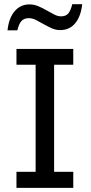

<svg xmlns="http://www.w3.org/2000/svg" viewBox="-20 -914 441 934"><path d="M336.4 0H60.1V-78.1H153.3V-599.1H60.1V-675.8H336.4V-599.1H243.2V-78.1H336.4ZM64.5 -766.6H16.6Q22.9 -825.7 51 -859.1Q79.1 -892.6 123.5 -892.6Q146 -892.6 167 -883.5Q188 -874.5 207 -863.5Q226.1 -852.5 243.7 -843.5Q261.2 -834.5 276.9 -834.5Q300.8 -834.5 312.5 -848.9Q324.2 -863.3 331.5 -893.6H379.9Q373.5 -834.5 345.9 -801Q318.4 -767.6 272.5 -767.6Q251.5 -767.6 231.4 -776.6Q211.4 -785.6 192.1 -796.6Q172.9 -807.6 155 -816.7Q137.2 -825.7 120.6 -825.7Q96.2 -825.7 83.7 -811Q71.3 -796.4 64.5 -766.6Z"/></svg>

Font: Cadman
Style: Regular
Weight: 400
Designer: Paul James MIller
Foundry: High-Logic / Made with FontCreator
Version: Version 2.114;March 28, 2021;FontCreator 13.0.0.2683 64-bit